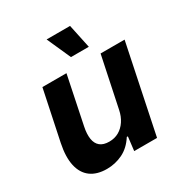

<svg xmlns="http://www.w3.org/2000/svg" viewBox="-174 -874 966 1016"><g transform="rotate(-30 309.0 -366.5)"><path d="M188.6 10Q128 10 90.3 -17.9Q52.6 -45.9 40.6 -99.8Q28.6 -153.7 44.6 -231.3L108.4 -536.3H255.4L195.4 -245.7Q186.4 -202.6 191.4 -171.9Q196.3 -141.3 216.2 -125.1Q236.1 -109 271.6 -109Q304.3 -109 330.2 -123.7Q356.1 -138.4 374.2 -165.6Q392.3 -192.7 399.6 -229.3L463.9 -536.3H610.6L499.3 0H359.7L369.7 -84.4H363.1Q331.1 -34.3 285.4 -12.1Q239.7 10 188.6 10ZM318.6 -598.1 253.7 -743.4H396.9L427.7 -598.1Z"/></g></svg>

Font: Mona Sans ExtraLight
Style: Italic
Weight: 200
Italic angle: -11.6951°
Designer: Deni Anggara
Foundry: GitHub
Version: Version 2.000